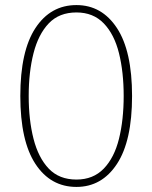

<svg xmlns="http://www.w3.org/2000/svg" viewBox="-20 -725 600 756"><path d="M281 11Q179 11 119.5 -79.5Q60 -170 60 -347Q60 -524 119.5 -614.5Q179 -705 281 -705Q381 -705 440.5 -614.5Q500 -524 500 -347Q500 -170 440.5 -79.5Q381 11 281 11ZM281 -18Q347 -18 388.5 -61Q430 -104 448.5 -178.5Q467 -253 467 -347Q467 -441 448.5 -515.5Q430 -590 388.5 -633Q347 -676 281 -676Q213 -676 172 -633Q131 -590 112 -515.5Q93 -441 93 -347Q93 -253 112 -178.5Q131 -104 172 -61Q213 -18 281 -18Z"/></svg>

Font: Murecho ExtraLight
Style: Regular
Weight: 200
Designer: Neil Summerour
Foundry: Positype
Version: Version 1.010; ttfautohint (v1.8.3)